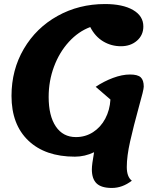

<svg xmlns="http://www.w3.org/2000/svg" viewBox="-20 -746 803 951"><path d="M633 149Q586 185 534 185Q482 185 458.5 162.5Q435 140 435 93Q435 69 446 8Q400 30 351 30Q204 30 120.5 -49.5Q37 -129 37 -271Q37 -400 98 -504Q159 -608 265 -667Q371 -726 500 -726Q588 -726 639 -696.5Q690 -667 690 -615Q690 -572 658.5 -544.5Q627 -517 579 -517Q531 -517 491 -541Q451 -565 427 -612Q368 -590 321 -538.5Q274 -487 247.5 -416Q221 -345 221 -266Q221 -172 256.5 -119.5Q292 -67 356 -67Q403 -67 441 -91.5Q479 -116 501.5 -158.5Q524 -201 527 -253L454 -316Q494 -343 539.5 -360Q585 -377 624 -377Q662 -377 677 -363Q692 -349 692 -317Q692 -301 668 -217Q641 -119 624.5 -45.5Q608 28 608 81Q608 130 633 149Z"/></svg>

Font: Lemonada SemiBold
Style: Regular
Weight: 600
Designer: Mohamed Gaber (Arabic) Eduardo Tunni (Latin)
Foundry: Kief Type Foundry
Version: Version 3.006